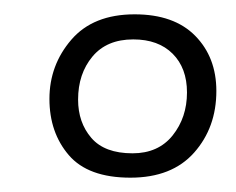

<svg xmlns="http://www.w3.org/2000/svg" viewBox="-20 -802 329 268"><path d="M162 -554Q103 -554 76 -585.5Q49 -617 49 -664Q49 -711 79.5 -746.5Q110 -782 168 -782Q223 -782 252.5 -752Q282 -722 282 -675Q282 -624 251 -589Q220 -554 162 -554ZM165 -588Q201 -588 221 -613Q241 -638 241 -673Q241 -707 221 -727Q201 -747 166 -747Q129 -747 109 -723Q89 -699 89 -663Q89 -631 107.5 -609.5Q126 -588 165 -588Z"/></svg>

Font: Literata 18pt ExtraLight
Style: Italic
Weight: 250
Italic angle: -2°
Designer: Latin by Veronika Burian and Jose Scaglione. Greek by Irene Vlachou. Cyrillic by Vera Evstafieva
Foundry: TypeTogether
Version: Version 3.103;gftools[0.9.29]